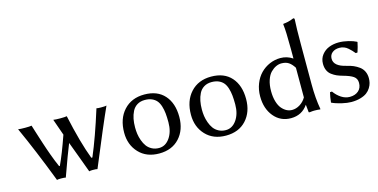

<svg xmlns="http://www.w3.org/2000/svg" viewBox="-71 -1053 2789 1418"><g transform="rotate(-15 1323.5 -344.0)"><path d="M221.2 2.9 222.2 1Q127.4 -245.6 42 -433.1Q58.1 -430.2 95.2 -430.2Q131.8 -430.2 145 -433.1Q147.9 -423.3 159.9 -385.3Q171.9 -347.2 176.3 -333.7Q180.7 -320.3 191.2 -287.6Q201.7 -254.9 208.3 -236.3Q214.8 -217.8 224.6 -190.4Q234.4 -163.1 244.1 -139.2Q253.9 -115.2 264.2 -91.8H270Q306.6 -169.4 355 -308.1Q333 -368.2 311 -433.1Q327.1 -430.2 363.8 -430.2Q400.9 -430.2 414.1 -433.1Q460.4 -218.8 509.8 -89.8H518.1Q576.2 -225.6 641.1 -433.1Q649.9 -430.2 674.8 -430.2Q709 -430.2 717.8 -433.1Q661.6 -310.5 532.2 2.9Q523.4 0 495.1 0Q479 0 469.2 2.9Q455.1 -36.6 424.8 -117.4Q394.5 -198.2 379.9 -237.8Q351.1 -168 290 2.9Q281.2 0 253.9 0Q231 0 221.2 2.9Z M792 -205.1Q792 -311.5 850.8 -375.7Q909.7 -439.9 1007.8 -439.9Q1107.4 -439.9 1161.6 -378.9Q1215.8 -317.9 1215.8 -213.9Q1215.8 -114.3 1158.7 -52.2Q1101.6 9.8 1003.9 9.8Q906.7 9.8 849.4 -51.3Q792 -112.3 792 -205.1ZM1001 -399.9Q967.3 -399.9 942.6 -384.8Q918 -369.6 904.8 -343.3Q891.6 -316.9 885.7 -287.1Q879.9 -257.3 879.9 -222.2Q879.9 -196.8 883.3 -172.4Q886.7 -147.9 896.2 -121.3Q905.8 -94.7 920.2 -75Q934.6 -55.2 958.5 -42.5Q982.4 -29.8 1012.7 -29.8Q1062.5 -29.8 1095.2 -76.9Q1127.9 -124 1127.9 -195.8Q1127.9 -234.9 1125 -263.9Q1122.1 -293 1113.8 -319.6Q1105.5 -346.2 1091.6 -363Q1077.6 -379.9 1054.9 -389.9Q1032.2 -399.9 1001 -399.9Z M1302.7 -205.1Q1302.7 -311.5 1361.6 -375.7Q1420.4 -439.9 1518.6 -439.9Q1618.2 -439.9 1672.4 -378.9Q1726.6 -317.9 1726.6 -213.9Q1726.6 -114.3 1669.4 -52.2Q1612.3 9.8 1514.6 9.8Q1417.5 9.8 1360.1 -51.3Q1302.7 -112.3 1302.7 -205.1ZM1511.7 -399.9Q1478 -399.9 1453.4 -384.8Q1428.7 -369.6 1415.5 -343.3Q1402.3 -316.9 1396.5 -287.1Q1390.6 -257.3 1390.6 -222.2Q1390.6 -196.8 1394 -172.4Q1397.5 -147.9 1407 -121.3Q1416.5 -94.7 1430.9 -75Q1445.3 -55.2 1469.2 -42.5Q1493.2 -29.8 1523.4 -29.8Q1573.2 -29.8 1606 -76.9Q1638.7 -124 1638.7 -195.8Q1638.7 -234.9 1635.7 -263.9Q1632.8 -293 1624.5 -319.6Q1616.2 -346.2 1602.3 -363Q1588.4 -379.9 1565.7 -389.9Q1543 -399.9 1511.7 -399.9Z M2045.4 -399.9Q2024.9 -399.9 2004.2 -390.4Q1983.4 -380.9 1963.6 -361.1Q1943.8 -341.3 1931.6 -304.9Q1919.4 -268.6 1919.4 -221.2Q1919.4 -176.3 1929.7 -141.6Q1939.9 -106.9 1957 -86.9Q1974.1 -66.9 1993.7 -56.9Q2013.2 -46.9 2034.7 -46.9Q2065.4 -46.9 2094.5 -64.9Q2123.5 -83 2141.6 -113.8V-340.8Q2122.6 -371.1 2100.8 -385.5Q2079.1 -399.9 2045.4 -399.9ZM2048.3 -439.9Q2099.1 -439.9 2141.6 -411.1V-481Q2141.6 -621.1 2134.3 -674.8L2136.2 -678.2Q2154.3 -679.7 2169.4 -683.1Q2184.6 -686.5 2191.9 -689Q2199.2 -691.4 2216.3 -698.2Q2225.6 -698.2 2225.6 -688Q2221.7 -626 2221.7 -499V-191.9Q2221.7 -85.9 2237.3 0L2235.4 2.9Q2215.8 0 2190.4 0Q2175.8 0 2156.2 2.9Q2147.5 2.9 2147.5 0L2141.6 -58.1Q2095.2 9.8 2011.2 9.8Q1931.2 9.8 1881.3 -50.5Q1831.5 -110.8 1831.5 -204.1Q1831.5 -255.9 1849.1 -300.5Q1866.7 -345.2 1896.5 -375.5Q1926.3 -405.8 1965.8 -422.9Q2005.4 -439.9 2048.3 -439.9Z M2337.9 -101.1 2353 -102.1Q2375.5 -70.3 2406.5 -50Q2437.5 -29.8 2471.2 -29.8Q2512.2 -29.8 2537.6 -51.8Q2563 -73.7 2563 -112.8Q2563 -146 2538.3 -162.8Q2513.7 -179.7 2461.9 -193.8Q2435.5 -201.2 2417.2 -209.2Q2398.9 -217.3 2380.1 -231.2Q2361.3 -245.1 2351.6 -266.6Q2341.8 -288.1 2341.8 -316.9Q2341.8 -356.4 2364.5 -385.3Q2387.2 -414.1 2420.9 -427Q2454.6 -439.9 2493.2 -439.9Q2528.8 -439.9 2566.7 -430.7Q2604.5 -421.4 2627.9 -409.2L2629.9 -405.8Q2623.5 -372.6 2609.9 -332L2596.2 -331.1Q2584 -345.7 2576.4 -353.8Q2568.8 -361.8 2554.4 -374.8Q2540 -387.7 2523.4 -393.8Q2506.8 -399.9 2488.8 -399.9Q2455.6 -399.9 2434.3 -382.8Q2413.1 -365.7 2413.1 -335.9Q2413.1 -279.3 2505.9 -257.8Q2535.2 -251 2557.4 -241.5Q2579.6 -231.9 2599.9 -217Q2620.1 -202.1 2631.1 -179.2Q2642.1 -156.2 2642.1 -127Q2642.1 -108.9 2637.9 -91.6Q2633.8 -74.2 2622.1 -55.2Q2610.4 -36.1 2592 -22.2Q2573.7 -8.3 2542.7 0.7Q2511.7 9.8 2472.2 9.8Q2442.4 9.8 2399.7 0Q2356.9 -9.8 2325.2 -24.9Q2329.6 -67.9 2337.9 -101.1Z"/></g></svg>

Font: Linear Smooth
Style: Regular
Weight: 400
Designer: Philipp H. Poll, Flanker
Foundry: Philipp H. Poll, reworked by Flanker
Version: Version 1.061 | FøM Fix